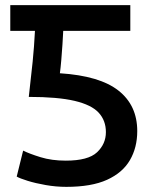

<svg xmlns="http://www.w3.org/2000/svg" viewBox="-20 -713 589 747"><path d="M238 14Q198 14 158 7Q118 0 87.5 -9.5Q57 -19 45 -26L70 -127Q94 -115 137.5 -101.5Q181 -88 236 -88Q323 -88 357.5 -120.5Q392 -153 392 -199Q392 -244 364 -274.5Q336 -305 270.5 -320.5Q205 -336 92 -336Q101 -413 107 -472.5Q113 -532 116 -593H20V-693H487V-593H226Q225 -570 223 -540Q221 -510 218.5 -480Q216 -450 213 -428Q368 -418 441 -360.5Q514 -303 514 -203Q514 -139 485.5 -90Q457 -41 396.5 -13.5Q336 14 238 14Z"/></svg>

Font: Ubuntu Sans SemiBold
Style: Regular
Weight: 600
Designer: Dalton Maag Ltd
Foundry: Dalton Maag Ltd
Version: Version 1.006; ttfautohint (v1.8.4.7-5d5b)